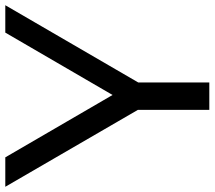

<svg xmlns="http://www.w3.org/2000/svg" viewBox="-84 -755 818 732"><g transform="rotate(-90 325.0 -389.0)"><path d="M376.7 0H272.2V-272.2L-21.1 -777.8H91.1L328.9 -368.9L566.7 -777.8H671.1L376.7 -271.1Z"/></g></svg>

Font: Paperlogy 5 Medium
Style: Regular
Weight: 500
Designer: redesigned by Lee Juim, glyphs from Gmarket Sans & Montserrat
Foundry: PT&
Version: Version 1.001